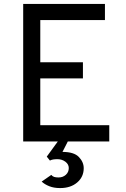

<svg xmlns="http://www.w3.org/2000/svg" viewBox="-20 -720 639 977"><path d="M98 0V-700H514V-618H185V-403H402V-321H185V-83H536V0ZM286 237Q254 237 230.5 227.5Q207 218 192 204L241 170Q247 177.5 255.5 180.2Q264 183 278 183Q300 183 315 169.5Q330 156 330 135Q330 116 312.8 103Q295.5 90 272 90Q260 90 250.8 91.5Q241.5 93 234 97L218 77L274 0H325L298 53Q356.5 53 381.2 78.8Q406 104.5 406 136Q406 180 372.8 208.5Q339.5 237 286 237Z"/></svg>

Font: Overpass
Style: Regular
Weight: 400
Designer: Delve Withrington, Dave Bailey, Thomas Jockin
Foundry: Delve Fonts LLC
Version: Version 4.000